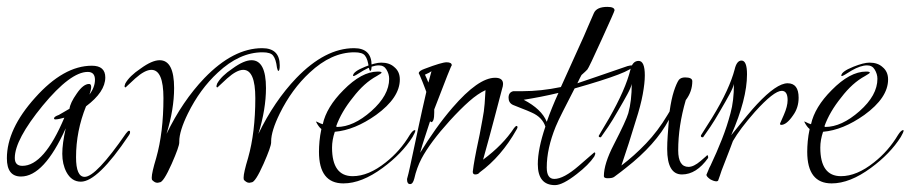

<svg xmlns="http://www.w3.org/2000/svg" viewBox="-33 -514 2646 558"><path d="M202 14Q175 14 160 -14Q148 -37 148 -67Q148 -82 150.5 -100.5Q153 -119 158 -141Q95 -1 28 -1Q-13 -1 -13 -54Q-13 -139 69 -230Q152 -323 234 -323Q273 -323 273 -289Q273 -247 217 -205Q188 -133 188 -57Q188 0 213 0Q246 0 333 -126Q339 -134 342 -134Q345 -134 345 -130Q345 -125 341 -120Q251 14 202 14ZM32 -32Q95 -32 154 -172Q146 -170 139.5 -168.5Q133 -167 128 -167Q124 -167 124 -170Q124 -175 138 -180Q143 -183 151 -187.5Q159 -192 169 -198Q171 -215 190 -242Q209 -270 226 -270Q232 -270 232 -261Q232 -254 227 -239Q243 -261 243 -282Q243 -305 222 -305Q172 -305 91 -207Q10 -108 10 -55Q10 -32 32 -32Z M423 17Q417 17 409 9Q408 7 408 2Q408 -12 421 -55Q442 -129 442 -229Q442 -311 407 -311Q388 -311 360 -286Q332 -260 332 -260Q329 -260 329 -264Q329 -265 331 -271Q343 -293 376 -315Q409 -339 431 -339Q473 -339 473 -258Q473 -197 451 -125Q497 -220 561 -287Q645 -374 729 -374Q780 -374 780 -324Q780 -308 776 -308Q774 -308 772 -317Q769 -342 761 -352Q754 -362 730 -362Q663 -362 600 -303Q548 -255 513 -184Q488 -133 488 -103V-100Q488 -88 466 -38Q442 16 431 16Q428 16 427 17Z M690 17Q684 17 676 9Q675 7 675 2Q675 -12 688 -55Q709 -129 709 -229Q709 -311 674 -311Q655 -311 627 -286Q599 -260 599 -260Q596 -260 596 -264Q596 -265 598 -271Q610 -293 643 -315Q676 -339 698 -339Q740 -339 740 -258Q740 -197 718 -125Q764 -220 828 -287Q912 -374 996 -374Q1047 -374 1047 -324Q1047 -308 1043 -308Q1041 -308 1039 -317Q1036 -342 1028 -352Q1021 -362 997 -362Q930 -362 867 -303Q815 -255 780 -184Q755 -133 755 -103V-100Q755 -88 733 -38Q709 16 698 16Q695 16 694 17Z M965 19Q894 19 894 -73Q894 -87 895.5 -103.5Q897 -120 901 -139Q897 -142 893 -147.5Q889 -153 885 -161Q889 -160 893.5 -157.5Q898 -155 905 -153Q916 -203 965 -252Q1018 -306 1065 -306Q1076 -306 1076 -303Q1076 -301 1062 -293Q1025 -273 993 -231Q959 -189 944 -147Q945 -146 945 -146Q945 -146 946 -145Q994 -145 1046 -191Q1098 -237 1098 -285Q1098 -299 1090 -312Q1083 -324 1068 -324Q1049 -324 1023 -309Q998 -293 995 -293Q993 -293 993 -294Q993 -306 1028 -320Q1058 -332 1075 -332Q1099 -332 1113 -319Q1129 -306 1129 -283Q1129 -230 1060 -180Q998 -136 940 -131Q932 -107 932 -85Q932 -2 992 -2Q1038 -2 1088 -42Q1130 -75 1158 -122Q1167 -136 1173 -136Q1174 -136 1174 -134Q1174 -130 1166 -116Q1135 -67 1079 -26Q1018 19 965 19Z M1159 21Q1150 21 1150 8V6Q1154 -8 1158.5 -29Q1163 -50 1169 -78Q1175 -106 1184 -148.5Q1193 -191 1206 -247Q1205 -249 1202.5 -256.5Q1200 -264 1195 -276Q1190 -289 1187 -295Q1184 -301 1184 -301Q1184 -308 1201 -314Q1251 -333 1265 -333Q1280 -333 1280 -324Q1280 -324 1280 -324Q1279 -327 1229 -196V-187Q1229 -159 1220 -159Q1219 -159 1217 -162Q1209 -137 1201.5 -114.5Q1194 -92 1188 -70Q1210 -106 1233.5 -139Q1257 -172 1282 -201Q1357 -288 1406 -288Q1429 -288 1429 -270Q1429 -264 1426 -255Q1417 -221 1403.5 -169.5Q1390 -118 1371 -50Q1429 -93 1461 -142Q1466 -148 1468 -148Q1471 -148 1471 -144Q1471 -142 1468 -137Q1424 -59 1361 -13Q1357 -7 1348 -7Q1341 -7 1341 -15Q1341 -17 1343.5 -33.5Q1346 -50 1352 -80Q1357 -102 1361 -123Q1365 -144 1369 -166Q1374 -191 1375.5 -212.5Q1377 -234 1378 -252Q1356 -242 1330.5 -219.5Q1305 -197 1274 -163Q1217 -100 1192 -53Q1178 -26 1171 5Q1167 21 1159 21ZM1212 -274 1221 -307Q1216 -303 1202 -297Q1205 -291 1207.5 -285Q1210 -279 1212 -274Z M1580 24Q1530 24 1530 -37Q1530 -81 1552 -146Q1548 -159 1538 -169.5Q1528 -180 1512 -187Q1499 -193 1485.5 -198Q1472 -203 1458 -209Q1445 -215 1445 -230Q1445 -246 1459 -249H1486Q1539 -249 1597 -261L1598 -263L1664 -409Q1669 -420 1676 -437Q1683 -454 1693 -476Q1701 -494 1732 -494Q1753 -494 1753 -484Q1753 -481 1716 -400Q1678 -316 1674 -312Q1672 -310 1667.5 -305.5Q1663 -301 1657 -296Q1653 -289 1645 -272Q1660 -277 1696.5 -289.5Q1733 -302 1791 -322Q1795 -323 1798 -323.5Q1801 -324 1802 -324Q1806 -324 1806 -322Q1806 -305 1637 -257Q1617 -218 1603 -190.5Q1589 -163 1582 -146Q1569 -114 1562.5 -84.5Q1556 -55 1556 -27Q1556 6 1578 6Q1605 6 1649 -32Q1672 -52 1683 -61.5Q1694 -71 1694 -71Q1697 -71 1697 -68Q1697 -65 1694 -59Q1678 -35 1643 -8Q1602 24 1580 24ZM1556 -160Q1563 -180 1571.5 -201Q1580 -222 1590 -244Q1565 -238 1539.5 -233Q1514 -228 1489 -224Q1541 -197 1556 -160Z M1733 4Q1722 4 1722 -2Q1722 -38 1751 -94Q1787 -164 1793 -185Q1803 -221 1803 -270Q1801 -260 1790.5 -240.5Q1780 -221 1763 -192Q1747 -164 1734.5 -145.5Q1722 -127 1714 -116Q1714 -115 1712 -115Q1707 -115 1707 -119Q1707 -119 1714.5 -132Q1722 -145 1737 -170Q1785 -254 1799 -311Q1805 -337 1823 -337Q1841 -337 1841 -295Q1841 -273 1835 -240Q1829 -207 1815 -164Q1805 -131 1794.5 -98Q1784 -65 1773 -33Q1810 -61 1844.5 -97Q1879 -133 1907 -180L1913 -190Q1918 -226 1925.5 -249Q1933 -272 1940 -282Q1946 -289 1958 -289Q1979 -289 1979 -278Q1979 -248 1960 -223Q1938 -148 1938 -77Q1938 -29 1968 -29Q1983 -29 2003 -46Q2023 -63 2022 -63Q2025 -63 2025 -57V-55Q1991 -7 1949 -7Q1906 -7 1906 -81Q1906 -99 1907.5 -120Q1909 -141 1911 -166Q1873 -94 1786 -26Q1781 -22 1772 -15Q1763 -8 1752 0Q1747 4 1733 4Z M2049 13Q2042 13 2031 7Q2020 -1 2020 -6Q2023 -12 2025.5 -19Q2028 -26 2032 -33Q2050 -71 2065 -109Q2080 -147 2090 -185Q2100 -221 2100 -270Q2098 -260 2087.5 -240.5Q2077 -221 2060 -192Q2044 -164 2031.5 -145.5Q2019 -127 2011 -116Q2011 -115 2009 -115Q2004 -115 2004 -119Q2004 -121 2005 -122Q2012 -133 2019.5 -145Q2027 -157 2036 -171Q2063 -215 2079 -250Q2095 -285 2102 -312Q2108 -338 2122 -338Q2138 -338 2138 -298Q2138 -226 2092 -121Q2146 -189 2167 -211Q2224 -272 2256 -272Q2288 -272 2288 -230Q2288 -201 2272 -179Q2253 -151 2237 -151Q2234 -151 2234 -155Q2234 -155 2245 -180Q2256 -205 2256 -223Q2256 -250 2239 -250Q2216 -250 2161 -189Q2117 -139 2097 -104Q2096 -101 2088 -80Q2080 -59 2064 -18Q2062 -12 2059.5 -4.5Q2057 3 2054 11Q2052 13 2049 13Z M2384 19Q2313 19 2313 -73Q2313 -87 2314.5 -103.5Q2316 -120 2320 -139Q2316 -142 2312 -147.5Q2308 -153 2304 -161Q2308 -160 2312.5 -157.5Q2317 -155 2324 -153Q2335 -203 2384 -252Q2437 -306 2484 -306Q2495 -306 2495 -303Q2495 -301 2481 -293Q2444 -273 2412 -231Q2378 -189 2363 -147Q2364 -146 2364 -146Q2364 -146 2365 -145Q2413 -145 2465 -191Q2517 -237 2517 -285Q2517 -299 2509 -312Q2502 -324 2487 -324Q2468 -324 2442 -309Q2417 -293 2414 -293Q2412 -293 2412 -294Q2412 -306 2447 -320Q2477 -332 2494 -332Q2518 -332 2532 -319Q2548 -306 2548 -283Q2548 -230 2479 -180Q2417 -136 2359 -131Q2351 -107 2351 -85Q2351 -2 2411 -2Q2457 -2 2507 -42Q2549 -75 2577 -122Q2586 -136 2592 -136Q2593 -136 2593 -134Q2593 -130 2585 -116Q2554 -67 2498 -26Q2437 19 2384 19Z"/></svg>

Font: Ruthie
Style: Regular
Weight: 400
Designer: Robert E. Leuschke
Foundry: Robert E. Leuschke
Version: Version 1.012